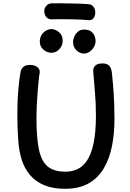

<svg xmlns="http://www.w3.org/2000/svg" viewBox="-20 -1173 814 1201"><path d="M109 -725Q114 -745 128 -756Q142 -767 168 -767Q196 -767 214 -753Q232 -739 228 -715Q225 -702 222 -670.5Q219 -639 215.5 -598Q212 -557 210 -514Q208 -471 208 -435Q208 -312 223.5 -238Q239 -164 278.5 -131.5Q318 -99 389 -99Q428 -99 462.5 -114Q497 -129 523.5 -167.5Q550 -206 565 -275Q580 -344 580 -451Q580 -527 574 -595.5Q568 -664 563 -728Q562 -750 576.5 -763Q591 -776 618 -776Q644 -777 657 -767Q670 -757 675 -741.5Q680 -726 681 -707Q684 -678 686.5 -649.5Q689 -621 691 -589.5Q693 -558 694.5 -518.5Q696 -479 696 -427Q696 -338 680.5 -259.5Q665 -181 629.5 -120.5Q594 -60 534.5 -26Q475 8 386 8Q311 8 257 -14.5Q203 -37 168 -78Q133 -119 115.5 -175Q98 -231 94 -299Q91 -338 89.5 -390.5Q88 -443 89 -501.5Q90 -560 95 -617.5Q100 -675 109 -725ZM302 -843Q273 -843 251 -863Q229 -883 229 -913Q229 -936 239.5 -953.5Q250 -971 267 -981Q284 -991 301 -991Q326 -991 349 -972Q372 -953 372 -918Q372 -898 362.5 -881Q353 -864 337 -853.5Q321 -843 302 -843ZM505 -838Q478 -838 457.5 -859Q437 -880 437 -909Q437 -926 445 -944.5Q453 -963 468.5 -975.5Q484 -988 504 -988Q536 -988 552 -974.5Q568 -961 573 -944Q578 -927 578 -917Q578 -897 567.5 -879Q557 -861 540.5 -849.5Q524 -838 505 -838ZM301 -1052Q281 -1052 269 -1067Q257 -1082 257 -1104Q257 -1123 270 -1137Q283 -1151 301 -1152Q319 -1153 350.5 -1152.5Q382 -1152 417 -1151.5Q452 -1151 484 -1150Q516 -1149 534 -1147Q555 -1145 565.5 -1129.5Q576 -1114 576 -1096Q576 -1075 565.5 -1060Q555 -1045 534 -1047Q516 -1049 484.5 -1050.5Q453 -1052 417.5 -1052.5Q382 -1053 350.5 -1053Q319 -1053 301 -1052Z"/></svg>

Font: Playpen Sans Medium
Style: Regular
Weight: 500
Designer: Laura Meseguer, Veronika Burian, José Scaglione
Foundry: TypeTogether
Version: Version 1.001